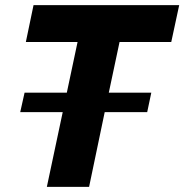

<svg xmlns="http://www.w3.org/2000/svg" viewBox="-20 -730 720 750"><path d="M76 -368H241L283 -566H81L111 -710H680L649 -566H447L405 -368H571L555 -292H389L328 0H163L225 -292H59Z"/></svg>

Font: Raleway ExtraBold
Style: Italic
Weight: 800
Italic angle: -12°
Designer: Matt McInerney, Pablo Impallari, Rodrigo Fuenzalida
Foundry: Matt McInerney, Pablo Impallari, Rodrigo Fuenzalida
Version: Version 4.026